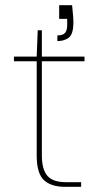

<svg xmlns="http://www.w3.org/2000/svg" viewBox="-20 -723 381 743"><path d="M232 0Q178 0 150 -26Q122 -52 122 -122V-486H34V-504H122L126 -606H142V-504H307V-486H142V-122Q142 -67 163.5 -42.5Q185 -18 235 -18H294V0ZM202 -564V-586Q224 -586 232 -596Q240 -606 240 -625V-650H209V-703H259Q261 -681 262.5 -666Q264 -651 264 -637Q264 -591 246.5 -577.5Q229 -564 202 -564Z"/></svg>

Font: DM Sans Thin
Style: Regular
Weight: 100
Designer: Colophon Foundry, Jonny Pinhorn
Foundry: Colophon Foundry
Version: Version 4.004; ttfautohint (v1.8.4.7-5d5b)